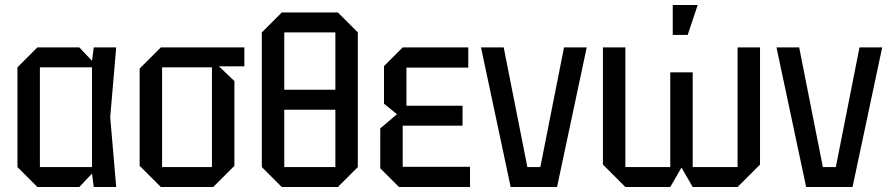

<svg xmlns="http://www.w3.org/2000/svg" viewBox="-20 -750 3573 770"><path d="M130 0 50 -80V-480L130 -560H298L349 -506L356 -560H446L422 -280L446 0H356L349 -54L298 0ZM140 -80H349V-480H140Z M540 -85V-475L625 -560H960V-484H858L920 -425V-85L835 0H625ZM630 -80H830V-480H630Z M1030 -80V-620L1110 -700H1335L1415 -620V-80L1335 0H1110ZM1120 -620V-390H1325V-620ZM1120 -80H1325V-310H1120Z M1580 0 1505 -75V-235L1572 -292L1520 -334V-485L1595 -560H1858V-479H1610V-326H1835V-246H1595V-81H1865V0Z M2028 0 1909 -560H2000L2095 -80H2147L2242 -560H2333L2214 0Z M2758 -460V-80H2938V-560H3028V-90L2938 0H2758L2713 -78L2668 0H2488L2398 -90V-560H2488V-80H2668V-460ZM2678 -610V-730H2778L2738 -610Z M3213 0 3094 -560H3185L3280 -80H3332L3427 -560H3518L3399 0Z"/></svg>

Font: Tektur SemiCondensed
Style: Regular
Weight: 400
Width: 4
Designer: Adam Jagosz
Foundry: Adam Jagosz
Version: Version 1.005;gftools[0.9.30]